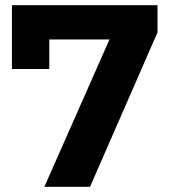

<svg xmlns="http://www.w3.org/2000/svg" viewBox="-20 -720 660 740"><path d="M151 0 402 -568H170V-454H26V-700H587V-595L327 0Z"/></svg>

Font: Montserrat
Style: Bold
Weight: 700
Designer: Julieta Ulanovsky
Foundry: Julieta Ulanovsky
Version: Version 9.000; ttfautohint (v1.8.4.7-5d5b)